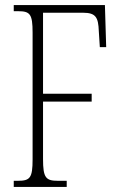

<svg xmlns="http://www.w3.org/2000/svg" viewBox="-20 -734 475 754"><path d="M34 0H242V-24H207C160 -24 149 -36 149 -109V-335H340V-366H149V-684H306C357 -684 366 -665 368 -612L372 -549H397L392 -714H34V-690H51C98 -690 108 -679 108 -606V-108C108 -35 98 -24 50 -24H34Z"/></svg>

Font: Noto Serif Georgian ExtraCondensed ExtraLight
Style: Regular
Weight: 200
Width: 2
Designer: Monotype Design Team, Akaki Razmadze
Foundry: Google LLC
Version: Version 2.003